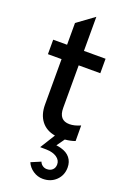

<svg xmlns="http://www.w3.org/2000/svg" viewBox="-176 -747 712 1060"><g transform="rotate(20 180.0 -217.0)"><path d="M259.3 59.6Q294.9 69.3 313.2 92.3Q331.5 115.2 331.5 148.4Q331.5 193.8 300.8 223.9Q270 253.9 223.1 253.9Q192.4 253.9 166 236.3Q139.6 218.8 127.9 190.9L184.6 167Q189 179.7 200.4 187.7Q211.9 195.8 225.6 195.8Q246.6 195.8 259 183.8Q271.5 171.9 271.5 151.9Q271.5 127 248.5 111.3Q225.6 95.7 187.5 94.7Q183.1 94.7 170.9 94.5Q158.7 94.2 150.4 94.2L205.1 6.3Q152.3 -2.9 123.8 -40Q95.2 -77.1 95.2 -135.7V-402.8H15.1V-487.8H96.7V-615.7L195.8 -688V-487.8H322.8V-402.8H195.8V-152.8Q195.8 -80.1 258.3 -80.1Q287.6 -80.1 322.3 -95.7L322.8 -4.4Q297.9 4.9 263.7 8.3L231 54.2Q245.6 55.7 259.3 59.6Z"/></g></svg>

Font: HK Grotesk SemiBold Legacy
Style: Regular
Weight: 600
Designer: Alfredo Marco Pradil
Foundry: Hanken Design Co.
Version: Version 2.022;PS 002.022;hotconv 1.0.88;makeotf.lib2.5.64775